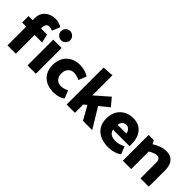

<svg xmlns="http://www.w3.org/2000/svg" viewBox="120 -1634 2554 2554"><g transform="rotate(45 1397.5 -356.5)"><path d="M11 -353H88V0H245V-353H387L358 -474H245V-496Q245 -530 260.5 -551Q276 -572 306 -572Q319 -572 335.5 -568Q352 -564 368 -556L413 -666Q402 -676 382 -684Q362 -692 339.5 -697.5Q317 -703 297 -703Q238 -703 191 -681Q144 -659 116 -617.5Q88 -576 88 -515V-474H11Z M622 0V-485H465V0ZM543 -552Q579 -552 604.5 -577.5Q630 -603 630 -638Q630 -674 604 -699.5Q578 -725 543 -725Q508 -725 482.5 -699.5Q457 -674 457 -638Q457 -603 482.5 -577.5Q508 -552 543 -552Z M1081 -148Q1049 -132 1022.5 -125Q996 -118 968 -118Q938 -118 912.5 -133.5Q887 -149 872.5 -176.5Q858 -204 858 -242Q858 -281 872.5 -309.5Q887 -338 912.5 -354Q938 -370 968 -370Q998 -370 1023.5 -363Q1049 -356 1081 -341L1125 -450Q1099 -470 1067.5 -480.5Q1036 -491 1007 -495.5Q978 -500 958 -500Q880 -500 821 -468.5Q762 -437 729.5 -379.5Q697 -322 696 -242Q696 -163 729 -106Q762 -49 821 -19Q880 11 958 11Q979 11 1008 7.5Q1037 4 1068.5 -7Q1100 -18 1125 -38Z M1357 0V-157L1400 -192L1508 0H1682L1511 -282L1643 -390L1552 -499L1357 -328V-706L1201 -695V0Z M2184 -200V-247Q2184 -316 2159.5 -373.5Q2135 -431 2084.5 -465.5Q2034 -500 1957 -500Q1883 -500 1826 -468.5Q1769 -437 1736.5 -379.5Q1704 -322 1704 -242Q1704 -163 1738.5 -106Q1773 -49 1837.5 -18.5Q1902 12 1990 12Q2031 12 2067 4.5Q2103 -3 2132.5 -16Q2162 -29 2182 -44L2138 -153Q2111 -138 2077.5 -126.5Q2044 -115 2001 -115Q1961 -115 1935 -125.5Q1909 -136 1894 -155Q1879 -174 1873 -200ZM1871 -289Q1874 -315 1885 -333Q1896 -351 1914 -361Q1932 -371 1953 -371Q1977 -371 1994 -360Q2011 -349 2021.5 -331Q2032 -313 2035 -289Z M2415 0V-331Q2431 -340 2450.5 -350Q2470 -360 2490.5 -366.5Q2511 -373 2529 -373Q2560 -373 2575 -352.5Q2590 -332 2590 -297V0H2746V-308Q2746 -363 2729.5 -406.5Q2713 -450 2676 -475.5Q2639 -501 2575 -501Q2542 -501 2508.5 -492Q2475 -483 2442.5 -467.5Q2410 -452 2382 -434L2355 -485H2258V0Z"/></g></svg>

Font: Catamaran ExtraBold
Style: Regular
Weight: 800
Designer: Pria Ravichandran
Version: Version 2.000